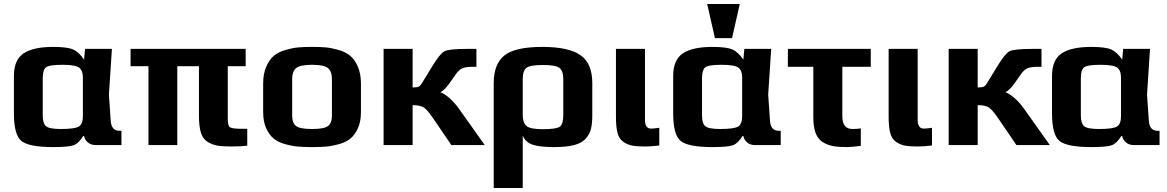

<svg xmlns="http://www.w3.org/2000/svg" viewBox="-20 -730 5870 966"><path d="M397 -145C397 -119 390.3 -101.8 377 -93.5C363.7 -85.2 333.3 -81 286 -81C246.7 -81 221.7 -85.8 211 -95.5C200.3 -105.2 195 -123.3 195 -150V-335C195 -363.7 200.3 -382.3 211 -391C221.7 -399.7 249.3 -404 294 -404C336.7 -404 364.5 -399.3 377.5 -390C390.5 -380.7 397 -364 397 -340ZM403 -46C405 -33.3 411.3 -22.5 422 -13.5C432.7 -4.5 446 0 462 0H591V-72H581C553.7 -72 539 -89 537 -123L528 -254L543 -484H408L403 -430C386.3 -454.7 368.3 -471.5 349 -480.5C329.7 -489.5 296 -494 248 -494C180.7 -494 130.8 -483.2 98.5 -461.5C66.2 -439.8 50 -402 50 -348V-159C50 -87.7 62.5 -41.7 87.5 -21C112.5 -0.3 166.3 10 249 10C300.3 10 334.3 6.8 351 0.5C367.7 -5.8 383.7 -21.3 399 -46Z M1224 3V-82H1199C1164.3 -82 1143.5 -84.7 1136.5 -90C1129.5 -95.3 1126 -109.3 1126 -132V-397H1216V-484H637V-397H727V0H872V-397H981V-147C981 -112.3 984.2 -84.5 990.5 -63.5C996.8 -42.5 1007.8 -27 1023.5 -17C1039.2 -7 1055.7 -0.5 1073 2.5C1090.3 5.5 1114 7 1144 7C1175.3 7 1202 5.7 1224 3Z M1796 -309C1796 -342.3 1790.8 -370.8 1780.5 -394.5C1770.2 -418.2 1757.5 -436.3 1742.5 -449C1727.5 -461.7 1708 -471.5 1684 -478.5C1660 -485.5 1638.5 -489.8 1619.5 -491.5C1600.5 -493.2 1577.3 -494 1550 -494C1522.7 -494 1499.5 -493.2 1480.5 -491.5C1461.5 -489.8 1440 -485.5 1416 -478.5C1392 -471.5 1372.5 -461.7 1357.5 -449C1342.5 -436.3 1329.8 -418.2 1319.5 -394.5C1309.2 -370.8 1304 -342.3 1304 -309V-166C1304 -134.7 1309 -107.8 1319 -85.5C1329 -63.2 1341.3 -45.8 1356 -33.5C1370.7 -21.2 1389.8 -11.7 1413.5 -5C1437.2 1.7 1458.8 5.8 1478.5 7.5C1498.2 9.2 1522 10 1550 10C1578 10 1601.8 9.2 1621.5 7.5C1641.2 5.8 1662.8 1.7 1686.5 -5C1710.2 -11.7 1729.3 -21.2 1744 -33.5C1758.7 -45.8 1771 -63.2 1781 -85.5C1791 -107.8 1796 -134.7 1796 -166ZM1650 -149C1650 -123.7 1643.5 -106 1630.5 -96C1617.5 -86 1590.7 -81 1550 -81C1509.3 -81 1482.5 -86 1469.5 -96C1456.5 -106 1450 -123.7 1450 -149V-332C1450 -358 1456.7 -376.5 1470 -387.5C1483.3 -398.5 1510 -404 1550 -404C1590 -404 1616.7 -398.5 1630 -387.5C1643.3 -376.5 1650 -358 1650 -332Z M1910 0H2056V-201C2080.7 -201 2099 -197.3 2111 -190C2123 -182.7 2139 -164.3 2159 -135L2251 0H2419L2292 -179C2260 -223.7 2228 -252.7 2196 -266C2211.3 -274 2227.7 -290.7 2245 -316L2273 -356C2283.7 -371.3 2294.8 -381.5 2306.5 -386.5C2318.2 -391.5 2336.3 -394 2361 -394H2377V-484H2329C2269 -484 2231.3 -480 2216 -472C2200.7 -464 2179.3 -437.3 2152 -392L2105 -315C2098.3 -303.7 2092.2 -296.7 2086.5 -294C2080.8 -291.3 2070.7 -290 2056 -290V-484H1910Z M2960 -312C2960 -378 2940.2 -424.8 2900.5 -452.5C2860.8 -480.2 2797 -494 2709 -494C2616.3 -494 2552.3 -479.5 2517 -450.5C2481.7 -421.5 2464 -375.3 2464 -312V216H2610V-48C2618.7 -26 2634.8 -10.8 2658.5 -2.5C2682.2 5.8 2718.3 10 2767 10C2808.3 10 2842 6.7 2868 0C2894 -6.7 2913.7 -17.5 2927 -32.5C2940.3 -47.5 2949.2 -64 2953.5 -82C2957.8 -100 2960 -123.7 2960 -153ZM2814 -152C2814 -120.7 2808.2 -100.8 2796.5 -92.5C2784.8 -84.2 2756 -80 2710 -80C2668.7 -80 2641.7 -85.3 2629 -96C2616.3 -106.7 2610 -125.3 2610 -152V-331C2610 -359.7 2616.2 -378.8 2628.5 -388.5C2640.8 -398.2 2668.3 -403 2711 -403C2753.7 -403 2781.5 -398.2 2794.5 -388.5C2807.5 -378.8 2814 -359.7 2814 -331Z M3297 2V-87C3278.3 -84.3 3264.7 -83 3256 -83C3235.3 -83 3225 -97.7 3225 -127V-484H3079V-141C3079 -107.7 3081.7 -81 3087 -61C3092.3 -41 3102 -26.2 3116 -16.5C3130 -6.8 3144.8 -0.5 3160.5 2.5C3176.2 5.5 3198.3 7 3227 7C3245.7 7 3269 5.3 3297 2Z M3714 -145C3714 -119 3707.3 -101.8 3694 -93.5C3680.7 -85.2 3650.3 -81 3603 -81C3563.7 -81 3538.7 -85.8 3528 -95.5C3517.3 -105.2 3512 -123.3 3512 -150V-335C3512 -363.7 3517.3 -382.3 3528 -391C3538.7 -399.7 3566.3 -404 3611 -404C3653.7 -404 3681.5 -399.3 3694.5 -390C3707.5 -380.7 3714 -364 3714 -340ZM3720 -46C3722 -33.3 3728.3 -22.5 3739 -13.5C3749.7 -4.5 3763 0 3779 0H3908V-72H3898C3870.7 -72 3856 -89 3854 -123L3845 -254L3860 -484H3725L3720 -430C3703.3 -454.7 3685.3 -471.5 3666 -480.5C3646.7 -489.5 3613 -494 3565 -494C3497.7 -494 3447.8 -483.2 3415.5 -461.5C3383.2 -439.8 3367 -402 3367 -348V-159C3367 -87.7 3379.5 -41.7 3404.5 -21C3429.5 -0.3 3483.3 10 3566 10C3617.3 10 3651.3 6.8 3668 0.5C3684.7 -5.8 3700.7 -21.3 3716 -46ZM3663 -538 3702 -710H3538L3577 -538Z M4311 4V-84C4297 -82 4283 -81 4269 -81C4235 -81 4218 -102.3 4218 -145V-394H4361V-484H3944V-394H4072V-141C4072 -108.3 4075.8 -81.7 4083.5 -61C4091.2 -40.3 4103.2 -25 4119.5 -15C4135.8 -5 4153 1.7 4171 5C4189 8.3 4212.3 10 4241 10C4254.3 10 4277.7 8 4311 4Z M4669 2V-87C4650.3 -84.3 4636.7 -83 4628 -83C4607.3 -83 4597 -97.7 4597 -127V-484H4451V-141C4451 -107.7 4453.7 -81 4459 -61C4464.3 -41 4474 -26.2 4488 -16.5C4502 -6.8 4516.8 -0.5 4532.5 2.5C4548.2 5.5 4570.3 7 4599 7C4617.7 7 4641 5.3 4669 2Z M4753 0H4899V-201C4923.7 -201 4942 -197.3 4954 -190C4966 -182.7 4982 -164.3 5002 -135L5094 0H5262L5135 -179C5103 -223.7 5071 -252.7 5039 -266C5054.3 -274 5070.7 -290.7 5088 -316L5116 -356C5126.7 -371.3 5137.8 -381.5 5149.5 -386.5C5161.2 -391.5 5179.3 -394 5204 -394H5220V-484H5172C5112 -484 5074.3 -480 5059 -472C5043.7 -464 5022.3 -437.3 4995 -392L4948 -315C4941.3 -303.7 4935.2 -296.7 4929.5 -294C4923.8 -291.3 4913.7 -290 4899 -290V-484H4753Z M5620 -145C5620 -119 5613.3 -101.8 5600 -93.5C5586.7 -85.2 5556.3 -81 5509 -81C5469.7 -81 5444.7 -85.8 5434 -95.5C5423.3 -105.2 5418 -123.3 5418 -150V-335C5418 -363.7 5423.3 -382.3 5434 -391C5444.7 -399.7 5472.3 -404 5517 -404C5559.7 -404 5587.5 -399.3 5600.5 -390C5613.5 -380.7 5620 -364 5620 -340ZM5626 -46C5628 -33.3 5634.3 -22.5 5645 -13.5C5655.7 -4.5 5669 0 5685 0H5814V-72H5804C5776.7 -72 5762 -89 5760 -123L5751 -254L5766 -484H5631L5626 -430C5609.3 -454.7 5591.3 -471.5 5572 -480.5C5552.7 -489.5 5519 -494 5471 -494C5403.7 -494 5353.8 -483.2 5321.5 -461.5C5289.2 -439.8 5273 -402 5273 -348V-159C5273 -87.7 5285.5 -41.7 5310.5 -21C5335.5 -0.3 5389.3 10 5472 10C5523.3 10 5557.3 6.8 5574 0.5C5590.7 -5.8 5606.7 -21.3 5622 -46Z"/></svg>

Font: Play
Style: Bold
Weight: 700
Designer: Jonas Hecksher
Foundry: Jonas Hecksher, Playtypeª, e-types AS
Version: Version 1.002